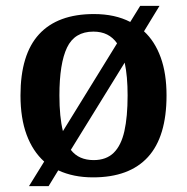

<svg xmlns="http://www.w3.org/2000/svg" viewBox="-20 -596 639 656"><path d="M131 -44Q92 -79 71 -135.5Q50 -192 50 -270Q50 -410 113.5 -479Q177 -548 301 -548Q373 -548 425 -521L459 -576H525L472 -489Q509 -455 529 -400Q549 -345 549 -270Q549 -129 485.5 -59.5Q422 10 298 10Q264 10 234.5 4Q205 -2 179 -14L146 40H79ZM300 -49Q343 -49 368.5 -74Q394 -99 405 -148Q416 -197 416 -270Q416 -303 413.5 -331Q411 -359 406 -382L222 -84Q236 -66 255.5 -57.5Q275 -49 300 -49ZM380 -448Q366 -468 346 -478Q326 -488 299 -488Q235 -488 209 -433.5Q183 -379 183 -270Q183 -233 186 -202.5Q189 -172 195 -148Z"/></svg>

Font: Noto Serif Gujarati SemiBold
Style: Regular
Weight: 600
Version: Version 2.102